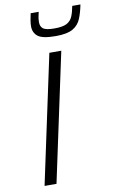

<svg xmlns="http://www.w3.org/2000/svg" viewBox="-99 -963 606 1014"><g transform="rotate(-10 204.0 -455.5)"><path d="M55 0 202 -688H266L119 0ZM251 -769Q180 -769 155.5 -788.5Q131 -808 131 -842Q131 -858 134 -875Q137 -892 141 -911H184Q180 -895 178 -881.5Q176 -868 176 -856Q176 -833 191 -821.5Q206 -810 252 -810Q296 -810 317.5 -821.5Q339 -833 348.5 -855.5Q358 -878 364 -911H408Q400 -870 387 -837.5Q374 -805 343.5 -787Q313 -769 251 -769Z"/></g></svg>

Font: Saira Light
Style: Italic
Weight: 300
Italic angle: -12°
Designer: Hector Gatti with collaboration of the Omnibus-Type team
Foundry: Omnibus-Type
Version: Version 1.100; ttfautohint (v1.8.3)